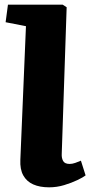

<svg xmlns="http://www.w3.org/2000/svg" viewBox="-20 -787 386 821"><path d="M91 -675 4 -692 14 -767H248L265 -756L244 -129Q243 -111 250 -98.5Q257 -86 278 -86Q289 -86 302 -90.5Q315 -95 326 -100L346 -37Q336 -29 311 -17Q286 -5 254.5 4.5Q223 14 190 14Q150 14 122 1.5Q94 -11 79.5 -37Q65 -63 67 -104Z"/></svg>

Font: Literata 18pt ExtraBold
Style: Italic
Weight: 800
Italic angle: -2°
Designer: Latin by Veronika Burian and Jose Scaglione. Greek by Irene Vlachou. Cyrillic by Vera Evstafieva
Foundry: TypeTogether
Version: Version 3.103;gftools[0.9.29]